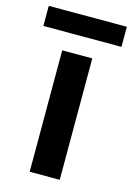

<svg xmlns="http://www.w3.org/2000/svg" viewBox="-141 -751 557 807"><g transform="rotate(15 138.0 -347.0)"><path d="M71.3 -528.3V0H202.1V-528.3ZM-31.7 -606.9H308.1V-694.3H-31.7Z"/></g></svg>

Font: Faust Sans Bold
Style: Regular
Weight: 700
Designer: Andreas Faust
Version: Version 1.003;Glyphs 3.1.2 (3151)